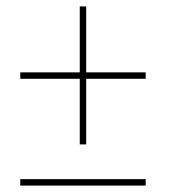

<svg xmlns="http://www.w3.org/2000/svg" viewBox="-20 -592 550 597"><path d="M228 -143H248V-347H433V-367H248V-572H228V-367H43V-347H228ZM43 -15H433V-35H43Z"/></svg>

Font: Noto Serif Display SemiCondensed Black
Style: Italic
Weight: 900
Width: 4
Italic angle: -12°
Designer: Monotype Design Team
Foundry: Monotype Imaging Inc.
Version: Version 2.009